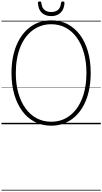

<svg xmlns="http://www.w3.org/2000/svg" viewBox="-20 -1698 1397 2623"><path d="M680 19Q557 19 457 -32Q357 -83 286 -178Q215 -273 176 -405.5Q137 -538 137 -701Q137 -810 154.5 -905.5Q172 -1001 205.5 -1080.5Q239 -1160 286.5 -1223Q334 -1286 394 -1330Q454 -1374 526 -1397Q598 -1420 680 -1420Q802 -1420 901 -1369Q1000 -1318 1071.5 -1223Q1143 -1128 1181 -996Q1219 -864 1219 -701Q1219 -593 1202 -497Q1185 -401 1152 -321Q1119 -241 1071.5 -178Q1024 -115 964 -71Q904 -27 832.5 -4Q761 19 680 19ZM680 -35Q752 -35 816 -56Q880 -77 933.5 -118Q987 -159 1029 -217Q1071 -275 1100.5 -349Q1130 -423 1145.5 -512Q1161 -601 1161 -702Q1161 -852 1126.5 -974.5Q1092 -1097 1028.5 -1185Q965 -1273 877 -1320Q789 -1367 681 -1367Q607 -1367 543 -1345.5Q479 -1324 425 -1283.5Q371 -1243 328.5 -1185Q286 -1127 256.5 -1053Q227 -979 211.5 -890.5Q196 -802 196 -701Q196 -550 230.5 -427.5Q265 -305 329 -217Q393 -129 482 -82Q571 -35 680 -35ZM679 -1478Q601 -1478 552 -1522.5Q503 -1567 498 -1658Q497 -1668 503 -1673Q509 -1678 522 -1678Q534 -1678 539 -1673Q544 -1668 545 -1658Q552 -1593 586 -1563.5Q620 -1534 680 -1534Q739 -1534 773 -1563.5Q807 -1593 814 -1658Q816 -1668 820.5 -1673Q825 -1678 836 -1678Q849 -1678 855 -1673Q861 -1668 861 -1658Q858 -1598 834.5 -1558.5Q811 -1519 771.5 -1498.5Q732 -1478 679 -1478ZM0 895H1357V905H0ZM0 -20H1357V0H0ZM0 -505H1357V-500H0ZM0 -1415H1357V-1405H0Z"/></svg>

Font: Playwrite BE WAL Guides
Style: Regular
Weight: 400
Designer: Veronika Burian, José Scaglione
Foundry: TypeTogether
Version: Version 1.003